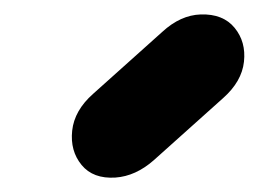

<svg xmlns="http://www.w3.org/2000/svg" viewBox="-20 -816 358 266"><path d="M140 -570Q168 -572 193 -594L289 -680Q315 -703 318 -730.5Q321 -758 305 -777.5Q289 -797 258 -796Q230 -795 205 -772L109 -686Q83 -663 80 -635Q77 -607 93 -587.5Q109 -568 140 -570Z"/></svg>

Font: Balsamiq Sans
Style: Bold Italic
Weight: 700
Italic angle: -12°
Designer: Michael Angeles
Foundry: Balsamiq SRL
Version: Version 1.020; ttfautohint (v1.8.4.7-5d5b);gftools[0.9.26]